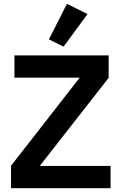

<svg xmlns="http://www.w3.org/2000/svg" viewBox="-20 -989 639 1009"><path d="M561 0H38V-118L399 -581H56V-698H551V-580L189 -117H561ZM314 -744 237 -782 332 -969 440 -915Z"/></svg>

Font: IBM Plex Sans SmBld
Style: Regular
Weight: 600
Designer: Mike Abbink, Paul van der Laan, Pieter van Rosmalen
Foundry: Bold Monday
Version: Version 3.005